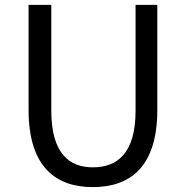

<svg xmlns="http://www.w3.org/2000/svg" viewBox="-20 -753 761 786"><path d="M360 13C510 13 624 -67 624 -303V-733H535V-300C535 -123 458 -68 360 -68C265 -68 190 -123 190 -300V-733H97V-303C97 -67 211 13 360 13Z"/></svg>

Font: Noto Sans CJK SC Regular
Style: Regular
Weight: 400
Designer: Ryoko NISHIZUKA (kana & ideographs); Paul D. Hunt (Latin, Greek & Cyrillic); Wenlong ZHANG (bopomofo); Sandoll Communica
Foundry: Adobe Systems Incorporated
Version: Version 1.004;PS 1.004;hotconv 1.0.82;makeotf.lib2.5.63406